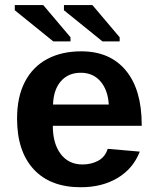

<svg xmlns="http://www.w3.org/2000/svg" viewBox="-20 -745 640 774"><path d="M305.7 9.8Q182.6 9.8 115.7 -62.7Q48.8 -135.3 48.8 -266.6Q48.8 -354.5 80.3 -415Q111.8 -475.6 169.9 -506.8Q228 -538.1 307.6 -538.1Q423.3 -538.1 487.3 -460.9Q551.3 -383.8 551.3 -241.7V-237.8H192.9Q192.9 -166 224.9 -124Q256.8 -82 312.5 -82Q348.6 -82 376.5 -97.4Q404.3 -112.8 414.1 -145L543.5 -133.8Q516.6 -64.9 454.1 -27.6Q391.6 9.8 305.7 9.8ZM305.7 -451.7Q255.4 -451.7 225.6 -417.7Q195.8 -383.8 193.8 -323.7H418.5Q415 -382.3 385 -417Q355 -451.7 305.7 -451.7ZM237.8 -703.6V-724.6H352.5L462.4 -594.7V-578.1H393.1ZM39.6 -703.6V-724.6H154.3L264.2 -594.7V-578.1H194.8Z"/></svg>

Font: Liberation Mono
Style: Bold
Weight: 700
Monospace: yes
Designer: Steve Matteson
Foundry: Ascender Corporation
Version: Version 2.1.5